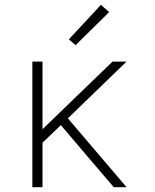

<svg xmlns="http://www.w3.org/2000/svg" viewBox="-20 -775 640 795"><path d="M114 0V-520H156V-240L446 -520H504L261 -285L504 0H451L344 -125L232 -257L156 -184V0ZM293 -588 265 -612 398 -755 432 -725Z"/></svg>

Font: Iosevka SS04 XLt Ex
Style: Regular
Weight: 200
Width: 7
Monospace: yes
Designer: Belleve Invis
Foundry: Belleve Invis
Version: Version 19.0.0; ttfautohint (v1.8.4)